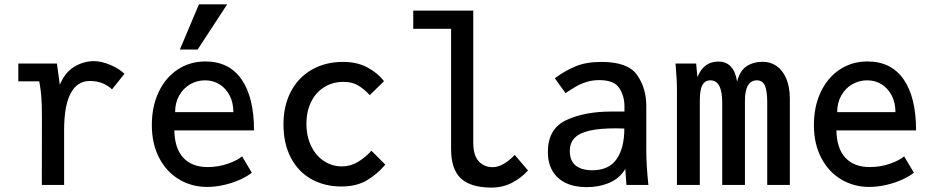

<svg xmlns="http://www.w3.org/2000/svg" viewBox="-20 -838 4240 870"><path d="M170 -300.5Q170 -372 167 -403.8Q164 -435.5 158 -469.5H63V-550H238L251 -453.5Q274.5 -510.5 317 -535.8Q359.5 -561 405.5 -561Q439.5 -561 479.8 -544Q520 -527 544 -503.5L487.5 -433Q472.5 -448.5 446.8 -459.8Q421 -471 386.5 -471Q330 -471 300.2 -415.2Q270.5 -359.5 270.5 -247.5V0H169.5Z M668 -271.5Q668 -355.5 699 -421Q730 -486.5 785.2 -523Q840.5 -559.5 910.5 -559.5Q1018.5 -559.5 1074.8 -478Q1131 -396.5 1131 -247H770Q771.5 -165 810.8 -123Q850 -81 921 -81Q969.5 -81 1012.8 -96.2Q1056 -111.5 1077 -129.5L1121 -55.5Q1101.5 -39.5 1068.8 -24.5Q1036 -9.5 996.2 -0.2Q956.5 9 918 9Q849 9 792 -24.8Q735 -58.5 701.5 -122.2Q668 -186 668 -271.5ZM909.5 -474Q872.5 -474 841.5 -456Q810.5 -438 792 -405.2Q773.5 -372.5 773.5 -330H1037.5Q1037.5 -372 1020.8 -404.8Q1004 -437.5 975 -455.8Q946 -474 909.5 -474ZM795 -613.5 881.5 -818.5H1009.5L875.5 -613.5Z M1264.5 -274.5Q1264.5 -360 1298.5 -424Q1332.5 -488 1393.8 -522.8Q1455 -557.5 1534.5 -557.5Q1598 -557.5 1644.8 -532.5Q1691.5 -507.5 1720 -470L1655.5 -407Q1629 -435.5 1602.2 -451.2Q1575.5 -467 1536 -467Q1487.5 -467 1449.2 -443.2Q1411 -419.5 1389.8 -376.2Q1368.5 -333 1368.5 -277.5Q1368.5 -220.5 1389.8 -176.5Q1411 -132.5 1448 -108.2Q1485 -84 1529.5 -84Q1568 -84 1601.8 -104.2Q1635.5 -124.5 1663 -155L1726 -92Q1689 -48.5 1642.2 -20.8Q1595.5 7 1527 7Q1450.5 7 1391 -26.2Q1331.5 -59.5 1298 -123.2Q1264.5 -187 1264.5 -274.5Z M2024 -162.5V-707.5H1852.5V-790H2124.5V-191.5Q2124.5 -134 2149.2 -107.2Q2174 -80.5 2212.5 -80.5Q2259 -80.5 2312.5 -136L2372.5 -65.5Q2343 -32.5 2300.8 -10.2Q2258.5 12 2207 12Q2113.5 12 2068.8 -29.2Q2024 -70.5 2024 -162.5Z M2462.5 -149Q2462.5 -254.5 2545.5 -293.5Q2628.5 -332.5 2750 -332.5H2809.5V-357.5Q2809.5 -402 2786.5 -438.5Q2763.5 -475 2695 -475Q2664.5 -475 2638 -466.8Q2611.5 -458.5 2592 -447.2Q2572.5 -436 2542.5 -416L2494 -483.5Q2540 -517.5 2588.2 -537.5Q2636.5 -557.5 2705.5 -557.5Q2825.5 -557.5 2867 -498Q2908.5 -438.5 2908.5 -358V-156.5Q2908.5 -89.5 2918 0H2818.5Q2816.5 -21.5 2814.5 -56.5L2813.5 -73Q2788 -29.5 2741.2 -9.8Q2694.5 10 2638 10Q2583 10 2543.5 -9Q2504 -28 2483.2 -63.8Q2462.5 -99.5 2462.5 -149ZM2809 -255.5 2771 -256.5Q2697 -256.5 2651.2 -246Q2605.5 -235.5 2583.8 -213Q2562 -190.5 2562 -153.5Q2562 -108.5 2589.2 -87.5Q2616.5 -66.5 2663.5 -66.5Q2739 -66.5 2774 -117Q2809 -167.5 2809 -255.5Z M3041 -550H3134.5L3140 -488.5Q3154.5 -524 3178 -541.5Q3201.5 -559 3235 -559Q3306 -559 3320 -468Q3332.5 -518 3363.2 -538Q3394 -558 3436.5 -558Q3471 -558 3498.8 -539Q3526.5 -520 3542.8 -482Q3559 -444 3559 -390V0H3456.5V-373.5Q3456.5 -426.5 3445.8 -450.2Q3435 -474 3410 -474Q3355.5 -474 3355.5 -381.5V0H3252.5V-373.5Q3252.5 -474 3199 -474Q3175 -474 3163 -453Q3151 -432 3151 -381.5V0H3047.5V-427Q3047.5 -475.5 3041 -550Z M3668 -271.5Q3668 -355.5 3699 -421Q3730 -486.5 3785.2 -523Q3840.5 -559.5 3910.5 -559.5Q4018.5 -559.5 4074.8 -478Q4131 -396.5 4131 -247H3770Q3771.5 -165 3810.8 -123Q3850 -81 3921 -81Q3969.5 -81 4012.8 -96.2Q4056 -111.5 4077 -129.5L4121 -55.5Q4101.5 -39.5 4068.8 -24.5Q4036 -9.5 3996.2 -0.2Q3956.5 9 3918 9Q3849 9 3792 -24.8Q3735 -58.5 3701.5 -122.2Q3668 -186 3668 -271.5ZM3909.5 -474Q3872.5 -474 3841.5 -456Q3810.5 -438 3792 -405.2Q3773.5 -372.5 3773.5 -330H4037.5Q4037.5 -372 4020.8 -404.8Q4004 -437.5 3975 -455.8Q3946 -474 3909.5 -474Z"/></svg>

Font: JuliaMono Medium
Style: Regular
Weight: 500
Monospace: yes
Designer: cormullion
Foundry: corm
Version: Version 0.054; ttfautohint (v1.8.4)